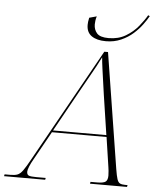

<svg xmlns="http://www.w3.org/2000/svg" viewBox="-123 -981 843 1033"><g transform="rotate(5 298.5 -465.0)"><path d="M420 -771Q371 -771 343 -790.5Q315 -810 315 -850Q315 -857 316 -866.5Q317 -876 320 -889L360 -900Q356 -888 354.5 -876Q353 -864 353 -856Q353 -828 370 -808.5Q387 -789 433 -789Q486 -789 525.5 -812.5Q565 -836 592 -869Q619 -902 635 -930L644 -926Q633 -906 613.5 -879.5Q594 -853 566.5 -828.5Q539 -804 502 -787.5Q465 -771 420 -771ZM-62 0 -60 -10H-29Q-5 -10 9.5 -15.5Q24 -21 38.5 -41Q53 -61 77 -105L417 -714H437L536 -91Q542 -54 547.5 -37Q553 -20 563 -15Q573 -10 591 -10H604L602 0H402L404 -10H439Q474 -10 485.5 -19Q497 -28 497 -52Q497 -63 495.5 -77.5Q494 -92 493 -97L469 -258H174L87 -102Q76 -83 68 -64Q60 -45 60 -35Q60 -19 70.5 -14.5Q81 -10 112 -10H162L160 0ZM310 -504 179 -268H467L435 -480Q431 -509 425.5 -547Q420 -585 415 -621.5Q410 -658 408 -683Q396 -658 383 -634.5Q370 -611 353 -580.5Q336 -550 310 -504Z"/></g></svg>

Font: Noto Serif Display ExtraLight
Style: Italic
Weight: 200
Italic angle: -12°
Designer: Monotype Design Team
Foundry: Monotype Imaging Inc.
Version: Version 2.009